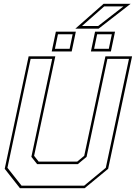

<svg xmlns="http://www.w3.org/2000/svg" viewBox="-20 -999 721 1019"><path d="M86 0 5 -103 132 -700H273.5L161 -172L185 -141.5H390L427 -172L539.5 -700H681L554 -103L429 0ZM94.5 -13.5H426.5L541.5 -108.5L664.5 -686.5H550L439.5 -166.5L393 -128H177L146.5 -166.5L257 -686.5H142.5L19.5 -108.5ZM462.5 -726 484.5 -831H590.5L568.5 -726ZM254.5 -726 276.5 -831H382.5L360.5 -726ZM271.5 -740H349.5L365.5 -817H287.5ZM479.5 -740H557.5L573.5 -817H495.5ZM380 -847 530 -979H673.5L503.5 -847ZM415 -861H501L635 -965H533Z"/></svg>

Font: Tourney Thin
Style: Italic
Weight: 100
Italic angle: -12°
Designer: Tyler Finck
Foundry: Etcetera Type Co
Version: Version 1.015